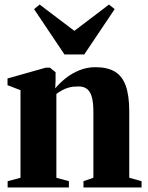

<svg xmlns="http://www.w3.org/2000/svg" viewBox="-20 -823 648 843"><path d="M70 -42.5V-427L13 -449V-478.5L181.5 -526H199L224 -506V-468.5L222.5 -435Q241.5 -458 268 -479.2Q294.5 -500.5 327.8 -514.2Q361 -528 399.5 -528Q451.5 -528 484.2 -508.5Q517 -489 532.2 -446.2Q547.5 -403.5 547.5 -333V-42.5L601.5 -27.5V0H346.5V-27.5L390 -42.5V-332Q390 -369.5 384 -394Q378 -418.5 363.8 -431Q349.5 -443.5 324.5 -443.5Q300.5 -443.5 282.8 -438.8Q265 -434 251.8 -426.2Q238.5 -418.5 227.5 -410.5V-42.5L282.5 -27.5V0H13.5V-27.5ZM263 -584 129.5 -783 154 -803 306.5 -687.5 458.5 -803 483.5 -783 350 -584Z"/></svg>

Font: Merriweather 120pt ExtraBold
Style: Regular
Weight: 800
Version: Version 2.100